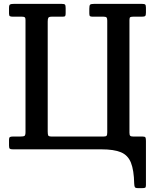

<svg xmlns="http://www.w3.org/2000/svg" viewBox="-20 -770 798 990"><path d="M226 -92Q226 -76.5 228.8 -71.2Q231.5 -66 247.5 -66H513.5Q526 -66 529.5 -70Q533 -74 533 -87.5V-664Q533 -675.5 529.5 -679.8Q526 -684 514 -684H457Q447 -684 443.8 -687Q440.5 -690 440.5 -701V-725Q440.5 -742 444.8 -746Q449 -750 465.5 -750H712.5Q725 -750 728.8 -746.5Q732.5 -743 732.5 -730V-705Q732.5 -691.5 728.8 -687.8Q725 -684 712 -684H668Q656 -684 651.8 -681.5Q647.5 -679 647.5 -667V-85.5Q647.5 -73.5 651.5 -69.8Q655.5 -66 667 -66H715Q727.5 -66 730 -61.2Q732.5 -56.5 732.5 -43V184.5Q732.5 195.5 728.5 197.8Q724.5 200 713.5 200H691.5Q677.5 200 675 194.2Q672.5 188.5 672 176.5Q670.5 107.5 655.2 69Q640 30.5 603.8 15.2Q567.5 0 502.5 0H46.5Q34.5 0 30.5 -3.2Q26.5 -6.5 26.5 -19V-49Q26.5 -59.5 30.5 -62.8Q34.5 -66 46 -66H84Q100.5 -66 106 -69.2Q111.5 -72.5 111.5 -89V-667Q111.5 -677.5 107.8 -680.8Q104 -684 93 -684H46Q36 -684 31.2 -686.5Q26.5 -689 26.5 -700V-728Q26.5 -744 31.8 -747Q37 -750 51.5 -750H298.5Q312 -750 315.2 -746Q318.5 -742 318.5 -728V-702Q318.5 -691.5 316.2 -687.8Q314 -684 304 -684H247Q232.5 -684 229.2 -678.2Q226 -672.5 226 -659Z"/></svg>

Font: Besley* Narrow Medium
Style: Regular
Weight: 500
Width: 4
Designer: Owen Earl
Foundry: indestructible type*
Version: Version 3.000; ttfautohint (v1.8.3)